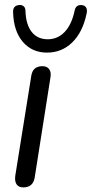

<svg xmlns="http://www.w3.org/2000/svg" viewBox="-20 -766 379 792"><path d="M76 7Q57 7 48.5 -5.5Q40 -18 43 -41L109 -453Q115 -493 155 -493Q174 -493 183 -480.5Q192 -468 188 -446L123 -33Q116 7 76 7ZM174 -549Q112 -549 74 -593.5Q36 -638 34 -716Q33 -742 57 -745Q68 -747 76.5 -741Q85 -735 85 -721Q87 -664 111 -634Q135 -604 177 -604Q218 -604 247 -634.5Q276 -665 288 -723Q293 -747 317 -745Q330 -744 335.5 -734.5Q341 -725 337 -709Q321 -633 278 -591Q235 -549 174 -549Z"/></svg>

Font: Nunito
Style: Italic
Weight: 400
Italic angle: -9°
Designer: Vernon Adams
Foundry: Vernon Adams
Version: Version 3.601; ttfautohint (v1.8.2.53-6de2)